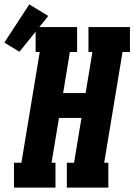

<svg xmlns="http://www.w3.org/2000/svg" viewBox="-75 -859 615 879"><path d="M-11 0V-114H23L107 -621H88V-735H278V-621H245L214 -433H317L348 -621H330V-735H520V-621H486L402 -114H421V0H231V-114H264L298 -319H195L161 -114H179V0ZM14 -622 -55 -664 59 -839 146 -786Z"/></svg>

Font: Iosevka Slab Heavy
Style: Italic
Weight: 900
Italic angle: -9°
Monospace: yes
Designer: Belleve Invis
Foundry: Belleve Invis
Version: Version 11.1.0; ttfautohint (v1.8.3)